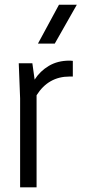

<svg xmlns="http://www.w3.org/2000/svg" viewBox="-20 -800 373 820"><path d="M275.9 -541Q278.8 -541 282.5 -540.8Q286.1 -540.5 288.3 -540.3Q290.5 -540 291 -540V-473.1H276.9Q186.5 -473.1 136.2 -393.1V0H65.9V-379.9L60.1 -529.8H118.2L127.9 -460Q150.9 -496.1 188.5 -518.6Q226.1 -541 275.9 -541ZM231.9 -779.8H308.1L213.9 -613.8H142.1Z"/></svg>

Font: Cooper Hewitt
Style: Book
Weight: 705
Designer: Village Type and Design LLC
Foundry: Cooper Hewitt Smithsonian Design Museum
Version: 1.000